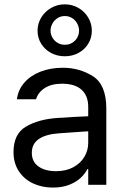

<svg xmlns="http://www.w3.org/2000/svg" viewBox="-20 -848 575 881"><path d="M241.2 -306.6Q274.4 -309.1 315.7 -311.3Q356.9 -313.5 384.8 -314.5V-357.4Q384.8 -408.7 354.2 -436.3Q323.7 -463.9 264.6 -463.9Q216.3 -463.9 185.5 -444.1Q154.8 -424.3 145.5 -392.6H57.6Q63 -435.1 90.8 -467.8Q118.7 -500.5 164.8 -518.8Q210.9 -537.1 268.6 -537.1Q344.7 -537.1 406.2 -498.3Q467.8 -459.5 467.8 -349.6V0H384.8V-72.3H380.9Q371.1 -51.8 350.8 -32.5Q330.6 -13.2 298.1 -0.2Q265.6 12.7 222.7 12.7Q171.9 12.7 130.9 -6.8Q89.8 -26.4 65.9 -63.2Q42 -100.1 42 -150.4Q42 -232.9 98.4 -266.6Q154.8 -300.3 241.2 -306.6ZM237.3 -62.5Q282.7 -62.5 316.2 -80.6Q349.6 -98.6 367.2 -128.4Q384.8 -158.2 384.8 -192.4V-245.6Q373 -245.1 320.3 -241.2L251 -236.3Q191.4 -232.4 158.7 -210.4Q126 -188.5 126 -146.5Q126 -106 156.5 -84.2Q187 -62.5 237.3 -62.5ZM152.3 -707Q152.3 -739.3 168.9 -767.1Q185.5 -794.9 214.4 -811.5Q243.2 -828.1 277.3 -828.1Q311.5 -828.1 340.1 -811.5Q368.7 -794.9 385 -767.1Q401.4 -739.3 401.4 -707Q401.4 -674.3 385 -647.5Q368.7 -620.6 340.3 -605.2Q312 -589.8 277.3 -589.8Q242.7 -589.8 214.1 -605.2Q185.5 -620.6 168.9 -647.5Q152.3 -674.3 152.3 -707ZM342.8 -707Q342.8 -724.1 334.5 -739.7Q326.2 -755.4 311.3 -764.9Q296.4 -774.4 277.3 -774.4Q258.8 -774.4 243.9 -764.9Q229 -755.4 220.5 -739.7Q211.9 -724.1 211.9 -707Q211.9 -690.4 220.5 -675.5Q229 -660.6 243.9 -651.6Q258.8 -642.6 277.3 -642.6Q296.4 -642.6 311.3 -651.6Q326.2 -660.6 334.5 -675.5Q342.8 -690.4 342.8 -707Z"/></svg>

Font: WEMIX Pretendard
Style: Regular
Weight: 400
Designer: Base glyphs from Inter by Rasmus Andersson; Hangeul glyphs from Noto Sans CJK(Source Han Sans) by Jang Soo-young and Kan
Foundry: Kil Hyung-jin
Version: Version 1.000